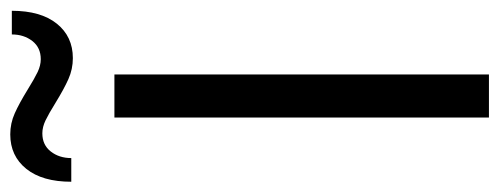

<svg xmlns="http://www.w3.org/2000/svg" viewBox="-346 -638 950 365"><g transform="rotate(-90 128.5 -455.0)"><path d="M88 0V-712H170V0ZM56 -910Q77 -910 96 -901.5Q115 -893 141 -877Q162 -864 174.5 -858Q187 -852 199 -852Q221 -852 233.5 -868Q246 -884 246 -907H291Q291 -852 266.5 -821.5Q242 -791 201 -791Q180 -791 161 -799.5Q142 -808 116 -824Q95 -837 82.5 -843Q70 -849 58 -849Q36 -849 23.5 -833Q11 -817 11 -794H-34Q-34 -849 -9.5 -879.5Q15 -910 56 -910Z"/></g></svg>

Font: Muli
Style: Regular
Weight: 400
Designer: Vernon Adams
Foundry: Vernon Adams
Version: Version 2.000